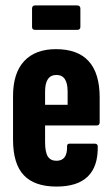

<svg xmlns="http://www.w3.org/2000/svg" viewBox="-20 -681 414 707"><path d="M188 6Q107 6 67.5 -36Q28 -78 28 -167V-327Q28 -412 69 -456Q110 -500 186 -500Q347 -500 347 -322V-231Q347 -219 336 -219H146V-158Q146 -121 156 -105Q166 -89 188 -89Q228 -89 227 -141Q226 -152 236 -152H329Q340 -152 340 -141Q342 6 188 6ZM146 -295H229V-344Q229 -405 188 -405Q146 -405 146 -344ZM109 -571Q98 -571 98 -582V-649Q98 -661 109 -661H264Q276 -661 276 -649V-582Q276 -571 264 -571Z"/></svg>

Font: Sofia Sans Extra Condensed ExtraBold
Style: Regular
Weight: 800
Designer: Botio Nikoltchev, Ani Petrova
Foundry: lettersoup
Version: Version 4.101; ttfautohint (v1.8.4.7-5d5b)